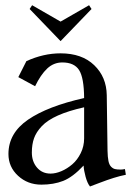

<svg xmlns="http://www.w3.org/2000/svg" viewBox="-20 -691 493 721"><path d="M295.9 -171.4V-288.1Q236.8 -274.9 197.5 -257.3Q158.2 -239.7 137.2 -217.5Q116.2 -195.3 107.9 -172.1Q99.6 -148.9 99.6 -118.2Q99.6 -84.5 118.9 -61.8Q138.2 -39.1 169.9 -39.1Q189 -39.1 210.7 -48.3Q232.4 -57.6 251.5 -74Q270.5 -90.3 283.2 -116Q295.9 -141.6 295.9 -171.4ZM207.5 -490.7Q287.6 -490.7 333.7 -446.3Q379.9 -401.9 380.9 -333.5L383.8 -124.5Q384.3 -101.1 387.2 -86.7Q390.1 -72.3 397 -65.2Q403.8 -58.1 411.6 -56.2Q419.4 -54.2 433.6 -54.2Q439.5 -54.2 449.2 -56.2L452.6 -34.7Q430.2 -30.3 406.7 -22.9Q383.3 -15.6 353.5 -4.2Q323.7 7.3 317.9 9.3Q308.1 -2.9 301.5 -26.9Q294.9 -50.8 293.9 -69.3Q253.4 -25.9 217.3 -11.7Q181.2 2.4 135.3 2.4Q84 2.4 47.9 -30.8Q11.7 -64 11.7 -112.8Q11.7 -190.9 85.2 -241.5Q158.7 -292 295.9 -322.8Q295.4 -398.9 277.1 -427.7Q258.8 -456.5 213.9 -456.5Q181.6 -456.5 157.2 -433.6Q132.8 -410.6 111.8 -367.2L48.8 -401.4L79.1 -461.4Q143.1 -490.7 207.5 -490.7ZM207.5 -536.6 91.3 -657.2 100.6 -671.4 207.5 -609.9 314.5 -671.4 323.7 -657.2Z"/></svg>

Font: Flanker
Style: Regular
Weight: 400
Designer: Flanker
Foundry: Flanker
Version: Version 2.027